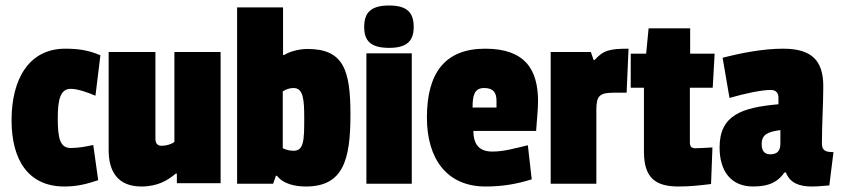

<svg xmlns="http://www.w3.org/2000/svg" viewBox="-20 -668 3058 698"><path d="M190 -238C190 -305 199 -345 237 -345C263 -345 299 -332 327 -320L345 -467C307 -483 273 -491 217 -491C85 -491 22 -380 22 -231C22 -85 84 10 214 10C261 10 295 1 337 -13L319 -141C288 -134 262 -130 237 -130C198 -130 190 -166 190 -238Z M494 10C555 10 592 -14 619 -37H623V-2H782V-479H614V-152C602 -143 584 -138 567 -138C552 -138 545 -148 545 -163V-479H375V-122C375 -45 408 10 494 10Z M1254 -251C1254 -412 1230 -490 1098 -490C1066 -490 1031 -480 1013 -468H1009V-641H842V0H973L983 -29H987C1009 0 1051 10 1092 10C1228 10 1254 -87 1254 -251ZM1086 -237C1086 -160 1085 -120 1048 -120C1035 -120 1023 -122 1008 -129V-336C1020 -343 1032 -348 1047 -348C1083 -348 1086 -306 1086 -237Z M1477 0V-474H1312V0ZM1304 -570C1304 -518 1329 -494 1395 -494C1459 -494 1484 -519 1484 -570C1484 -623 1459 -648 1395 -648C1329 -648 1304 -623 1304 -570Z M1740 -348C1774 -348 1785 -331 1785 -301V-277H1698C1698 -318 1703 -348 1740 -348ZM1744 -491C1598 -491 1532 -403 1532 -241C1532 -90 1605 10 1745 10C1808 10 1858 1 1913 -16L1899 -140C1849 -128 1811 -117 1770 -117C1725 -117 1701 -140 1701 -192H1929C1932 -233 1936 -273 1936 -300C1936 -415 1889 -491 1744 -491Z M2148 -269C2148 -320 2160 -331 2212 -331H2258L2265 -491C2196 -491 2173 -485 2142 -450H2138L2128 -479H1982V0H2148Z M2447 10C2489 10 2524 6 2565 1L2570 -132C2550 -131 2522 -129 2508 -129C2494 -129 2488 -135 2488 -150V-349H2571L2578 -473H2489V-565H2338L2329 -473H2273V-349H2321V-117C2321 -21 2363 10 2447 10Z M2596 -132C2596 -45 2638 10 2718 10C2780 10 2809 -9 2832 -41H2837C2852 -2 2887 10 2931 10C2956 10 2966 8 2995 6L3010 -115C2980 -115 2968 -121 2968 -147C2968 -216 2973 -292 2973 -354C2973 -447 2932 -491 2827 -491C2755 -491 2677 -476 2607 -458L2632 -312C2688 -328 2748 -341 2782 -341C2802 -341 2810 -329 2810 -313V-289C2677 -277 2596 -250 2596 -132ZM2780 -107C2759 -107 2749 -120 2749 -144C2749 -179 2771 -189 2817 -195V-146C2817 -119 2805 -107 2780 -107Z"/></svg>

Font: Passion One
Style: Regular
Weight: 400
Designer: Alejandro Lo Celso
Foundry: Fontstage
Version: Version 1.001